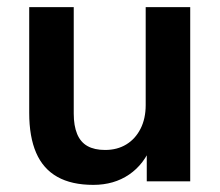

<svg xmlns="http://www.w3.org/2000/svg" viewBox="-20 -509 619 539"><path d="M242 10Q181 10 141 -12.5Q101 -35 81.5 -80Q62 -125 62 -192V-489H187V-190Q187 -156 196.5 -133Q206 -110 225.5 -99Q245 -88 275 -88Q309 -88 334.5 -103.5Q360 -119 374.5 -147.5Q389 -176 389 -214V-489H514V0H392V-102H406Q385 -48 342.5 -19Q300 10 242 10Z"/></svg>

Font: Nunito Sans 12pt ExtraLight 12pt
Style: Bold
Weight: 700
Version: Version 3.101;gftools[0.9.27]